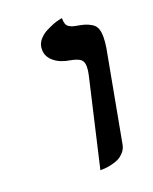

<svg xmlns="http://www.w3.org/2000/svg" viewBox="-113 -630 559 702"><g transform="rotate(-20 166.5 -279.5)"><path d="M155.8 5.9 234.9 -335.9Q238.8 -353.5 238.8 -367.2Q238.8 -387.7 227.5 -396Q216.3 -404.3 190.9 -409.2Q152.3 -415 129.2 -434.3Q106 -453.6 106 -480Q106 -489.3 106.9 -493.2Q109.9 -508.8 122.1 -521.7Q134.3 -534.7 149.4 -542.2Q164.6 -549.8 179.2 -555.7Q193.4 -561 204.1 -563L213.9 -564.9V-561Q213.9 -549.3 217 -541.5Q220.2 -533.7 227.1 -529.5Q233.9 -525.4 238 -523.9Q242.2 -522.5 250 -521Q272.5 -517.1 284.2 -513.7Q295.9 -510.3 309.1 -502.7Q322.3 -495.1 327.6 -482.2Q333 -469.2 333 -449.2Q333 -428.7 329.1 -405.8L264.2 -55.2Q261.2 -38.1 250 -25.9Q238.8 -13.7 226.6 -7.8Q214.4 -2 198 1.5Q181.6 4.9 173.3 5.4Q165 5.9 155.8 5.9Z"/></g></svg>

Font: Linux Libertine G
Style: Semibold Italic
Weight: 600
Italic angle: -11.5°
Designer: Philipp H. Poll
Foundry: Philipp H. Poll
Version: Version 5.1.1